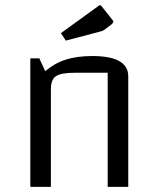

<svg xmlns="http://www.w3.org/2000/svg" viewBox="-20 -727 612 747"><path d="M98 -500H133L156 -450Q192 -481 236 -495Q280 -509 339 -509Q479 -509 479 -430V0H399V-444H272Q217 -444 197.5 -430.5Q178 -417 178 -380V0H98ZM217 -598 362 -703Q367 -707 369 -707Q372 -707 375 -703L414 -654Q421 -646 421 -643Q421 -639 415 -633L390 -614Q382 -607 369 -604L236 -569Z"/></svg>

Font: Changa Light
Style: Regular
Weight: 300
Designer: Eduardo Rodriguez Tunni
Foundry: Eduardo Rodriguez Tunni
Version: Version 2.002; ttfautohint (v1.5) -l 8 -r 50 -G 110 -x 14 -H